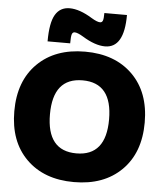

<svg xmlns="http://www.w3.org/2000/svg" viewBox="-63 -1035 933 1100"><g transform="rotate(5 403.0 -485.0)"><path d="M423 -935Q456 -915 473 -915Q484 -915 488.5 -926Q493 -937 493 -970H623Q623 -780 513 -780Q456 -780 383 -825Q350 -845 333 -845Q322 -845 317.5 -832.5Q313 -820 313 -780H183Q183 -887 210.5 -933.5Q238 -980 293 -980Q350 -980 423 -935ZM129.5 -639.5Q231 -740 403 -740Q575 -740 676.5 -639.5Q778 -539 778 -365Q778 -191 676.5 -90.5Q575 10 403 10Q231 10 129.5 -90.5Q28 -191 28 -365Q28 -539 129.5 -639.5ZM233 -365Q233 -155 403 -155Q573 -155 573 -365Q573 -575 403 -575Q233 -575 233 -365Z"/></g></svg>

Font: M PLUS 1p Black
Style: Regular
Weight: 900
Version: Version 1.061